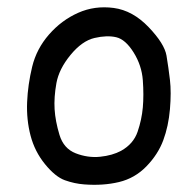

<svg xmlns="http://www.w3.org/2000/svg" viewBox="-20 -518 540 531"><path d="M213 -8Q186 -10 159.5 -19.5Q133 -29 104.5 -64Q76 -99 64.5 -143Q53 -187 55 -235.5Q57 -284 69 -333.5Q81 -383 115.5 -422.5Q150 -462 196 -482.5Q242 -503 294.5 -496Q347 -489 391 -443Q435 -397 440.5 -364Q446 -331 450 -297Q454 -263 450 -216Q446 -169 431.5 -130Q417 -91 385 -58Q353 -25 309 -14.5Q265 -4 213 -8ZM315 -101Q349 -120 360.5 -153.5Q372 -187 375 -221Q378 -255 375 -296Q372 -337 349.5 -373Q327 -409 301.5 -415Q276 -421 241.5 -413Q207 -405 175 -366Q143 -327 136 -288Q129 -249 131 -216Q133 -183 144.5 -145Q156 -107 189.5 -94Q223 -81 257 -84.5Q291 -88 315 -101Z"/></svg>

Font: Kosefont JP
Style: Regular
Weight: 400
Designer: Nozomi Seto 瀬戸のぞみ
Version: Version 3.00;June 19, 2020